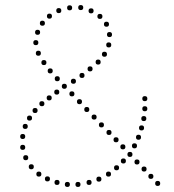

<svg xmlns="http://www.w3.org/2000/svg" viewBox="-20 -735 689 761"><path d="M605 2Q595 2 595 -8Q595 -18 605 -18Q615 -18 615 -8Q615 2 605 2ZM578 -26Q568 -26 568 -36Q568 -46 578 -46Q588 -46 588 -36Q588 -26 578 -26ZM551 -55Q541 -55 541 -65Q541 -75 551 -75Q561 -75 561 -65Q561 -55 551 -55ZM523 -83Q513 -83 513 -93Q513 -103 523 -103Q533 -103 533 -93Q533 -83 523 -83ZM495 -113Q485 -113 485 -123Q485 -133 495 -133Q505 -133 505 -123Q505 -113 495 -113ZM467 -143Q457 -143 457 -153Q457 -163 467 -163Q477 -163 477 -153Q477 -143 467 -143ZM440 -171Q430 -171 430 -181Q430 -191 440 -191Q450 -191 450 -181Q450 -171 440 -171ZM412 -200Q402 -200 402 -210Q402 -220 412 -220Q422 -220 422 -210Q422 -200 412 -200ZM382 -230Q372 -230 372 -240Q372 -250 382 -250Q392 -250 392 -240Q392 -230 382 -230ZM353 -261Q343 -261 343 -271Q343 -281 353 -281Q363 -281 363 -271Q363 -261 353 -261ZM324 -291Q314 -291 314 -301Q314 -311 324 -311Q334 -311 334 -301Q334 -291 324 -291ZM295 -322Q285 -322 285 -332Q285 -342 295 -342Q305 -342 305 -332Q305 -322 295 -322ZM265 -353Q255 -353 255 -363Q255 -373 265 -373Q275 -373 275 -363Q275 -353 265 -353ZM235 -383Q225 -383 225 -393Q225 -403 235 -403Q245 -403 245 -393Q245 -383 235 -383ZM207 -413Q197 -413 197 -423Q197 -433 207 -433Q217 -433 217 -423Q217 -413 207 -413ZM179 -444Q169 -444 169 -454Q169 -464 179 -464Q189 -464 189 -454Q189 -444 179 -444ZM154 -477Q144 -477 144 -487Q144 -497 154 -497Q164 -497 164 -487Q164 -477 154 -477ZM132 -514Q122 -514 122 -524Q122 -534 132 -534Q142 -534 142 -524Q142 -514 132 -514ZM122 -556Q112 -556 112 -566Q112 -576 122 -576Q132 -576 132 -566Q132 -556 122 -556ZM129 -597Q119 -597 119 -607Q119 -617 129 -617Q139 -617 139 -607Q139 -597 129 -597ZM176 -661Q166 -661 166 -671Q166 -681 176 -681Q186 -681 186 -671Q186 -661 176 -661ZM213 -683Q203 -683 203 -693Q203 -703 213 -703Q223 -703 223 -693Q223 -683 213 -683ZM256 -694Q246 -694 246 -704Q246 -714 256 -714Q266 -714 266 -704Q266 -694 256 -694ZM300 -695Q290 -695 290 -705Q290 -715 300 -715Q310 -715 310 -705Q310 -695 300 -695ZM341 -682Q331 -682 331 -692Q331 -702 341 -702Q351 -702 351 -692Q351 -682 341 -682ZM376 -660Q366 -660 366 -670Q366 -680 376 -680Q386 -680 386 -670Q386 -660 376 -660ZM402 -629Q392 -629 392 -639Q392 -649 402 -649Q412 -649 412 -639Q412 -629 402 -629ZM414 -588Q404 -588 404 -598Q404 -608 414 -608Q424 -608 424 -598Q424 -588 414 -588ZM411 -547Q401 -547 401 -557Q401 -567 411 -567Q421 -567 421 -557Q421 -547 411 -547ZM394 -510Q384 -510 384 -520Q384 -530 394 -530Q404 -530 404 -520Q404 -510 394 -510ZM369 -479Q359 -479 359 -489Q359 -499 369 -499Q379 -499 379 -489Q379 -479 369 -479ZM337 -452Q327 -452 327 -462Q327 -472 337 -472Q347 -472 347 -462Q347 -452 337 -452ZM305 -426Q295 -426 295 -436Q295 -446 305 -446Q315 -446 315 -436Q315 -426 305 -426ZM271 -403Q261 -403 261 -413Q261 -423 271 -423Q281 -423 281 -413Q281 -403 271 -403ZM148 -633Q138 -633 138 -643Q138 -653 148 -653Q158 -653 158 -643Q158 -633 148 -633ZM205 -360Q195 -360 195 -370Q195 -380 205 -380Q215 -380 215 -370Q215 -360 205 -360ZM175 -337Q165 -337 165 -347Q165 -357 175 -357Q185 -357 185 -347Q185 -337 175 -337ZM146 -314Q136 -314 136 -324Q136 -334 146 -334Q156 -334 156 -324Q156 -314 146 -314ZM119 -287Q109 -287 109 -297Q109 -307 119 -307Q129 -307 129 -297Q129 -287 119 -287ZM97 -257Q87 -257 87 -267Q87 -277 97 -277Q107 -277 107 -267Q107 -257 97 -257ZM80 -224Q70 -224 70 -234Q70 -244 80 -244Q90 -244 90 -234Q90 -224 80 -224ZM70 -184Q60 -184 60 -194Q60 -204 70 -204Q80 -204 80 -194Q80 -184 70 -184ZM70 -141Q60 -141 60 -151Q60 -161 70 -161Q80 -161 80 -151Q80 -141 70 -141ZM82 -100Q72 -100 72 -110Q72 -120 82 -120Q92 -120 92 -110Q92 -100 82 -100ZM104 -64Q94 -64 94 -74Q94 -84 104 -84Q114 -84 114 -74Q114 -64 104 -64ZM134 -35Q124 -35 124 -45Q124 -55 134 -55Q144 -55 144 -45Q144 -35 134 -35ZM168 -16Q158 -16 158 -26Q158 -36 168 -36Q178 -36 178 -26Q178 -16 168 -16ZM206 -2Q196 -2 196 -12Q196 -22 206 -22Q216 -22 216 -12Q216 -2 206 -2ZM247 6Q237 6 237 -4Q237 -14 247 -14Q257 -14 257 -4Q257 6 247 6ZM289 6Q279 6 279 -4Q279 -14 289 -14Q299 -14 299 -4Q299 6 289 6ZM333 -2Q323 -2 323 -12Q323 -22 333 -22Q343 -22 343 -12Q343 -2 333 -2ZM372 -15Q362 -15 362 -25Q362 -35 372 -35Q382 -35 382 -25Q382 -15 372 -15ZM410 -35Q400 -35 400 -45Q400 -55 410 -55Q420 -55 420 -45Q420 -35 410 -35ZM442 -60Q432 -60 432 -70Q432 -80 442 -80Q452 -80 452 -70Q452 -60 442 -60ZM469 -87Q459 -87 459 -97Q459 -107 469 -107Q479 -107 479 -97Q479 -87 469 -87ZM513 -147Q503 -147 503 -157Q503 -167 513 -167Q523 -167 523 -157Q523 -147 513 -147ZM529 -181Q519 -181 519 -191Q519 -201 529 -201Q539 -201 539 -191Q539 -181 529 -181ZM541 -218Q531 -218 531 -228Q531 -238 541 -238Q551 -238 551 -228Q551 -218 541 -218ZM550 -255Q540 -255 540 -265Q540 -275 550 -275Q560 -275 560 -265Q560 -255 550 -255ZM554 -294Q544 -294 544 -304Q544 -314 554 -314Q564 -314 564 -304Q564 -294 554 -294ZM554 -334Q544 -334 544 -344Q544 -354 554 -354Q564 -354 564 -344Q564 -334 554 -334Z"/></svg>

Font: Raleway Dots 
Style: Regular
Weight: 400
Version: Version 1.000